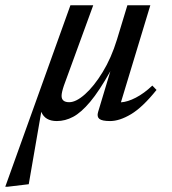

<svg xmlns="http://www.w3.org/2000/svg" viewBox="-90 -448 654 728"><path d="M353.5 -298 393 -428H480L368.5 -60Q394 -61.5 425.2 -77.8Q456.5 -94 487.5 -123.5L503.5 -107Q451 -41.5 407.2 -15.2Q363.5 11 327.5 11Q297 11 286.8 2.8Q276.5 -5.5 282 -23.5L328.5 -178Q286 -102.5 251.8 -61.8Q217.5 -21 187.2 -5Q157 11 125.5 11Q80.5 11 66.5 -24L19 250.5L-60.5 260H-70L177 -428H263.5L152.5 -124Q143.5 -97.5 143.5 -84.5Q143.5 -60.5 172.5 -60.5Q198.5 -60.5 232.5 -90.8Q266.5 -121 299.2 -174.5Q332 -228 353.5 -298Z"/></svg>

Font: Newsreader Text Medium
Style: Italic
Weight: 500
Italic angle: -17°
Designer: Hugues Gentile
Foundry: Production Type
Version: Version 1.001